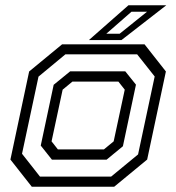

<svg xmlns="http://www.w3.org/2000/svg" viewBox="-20 -708 668 728"><path d="M100.5 0 19.5 -103 90.5 -437 215.5 -540H528L609 -437L538 -103L413 0ZM131.5 -38.5H401.5L503.5 -122.5L566.5 -418L500 -502H228L126 -417.5L63.5 -125ZM177 -102.5 134.5 -156 183.5 -386.5 246 -437.5H455L495.5 -387L446 -153.5L384 -102.5ZM199.5 -141.5H374L411 -172L453 -368L429 -398.5H254.5L217.5 -368L175.5 -172ZM317 -556 467 -688H610.5L440.5 -556ZM383 -580H433.5L537.5 -663.5H478.5Z"/></svg>

Font: Tourney
Style: Italic
Weight: 400
Italic angle: -12°
Version: Version 1.015